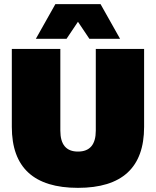

<svg xmlns="http://www.w3.org/2000/svg" viewBox="-20 -896 752 926"><path d="M559 -709H411L356 -791L301 -709H153L247 -876H465ZM675 -660V-284Q675 10 356 10Q37 10 37 -284V-660H271V-266Q271 -165 356 -165Q442 -165 442 -266V-660Z"/></svg>

Font: Elaine Sans Black
Style: Regular
Weight: 900
Designer: Wei Huang
Foundry: Wei Huang
Version: Version 2.001;December 24, 2019;FontCreator 12.0.0.2547 64-b